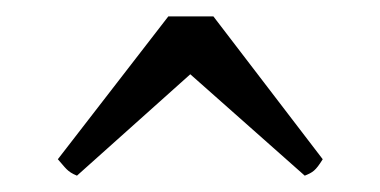

<svg xmlns="http://www.w3.org/2000/svg" viewBox="-20 -713 465 235"><path d="M375 -518.1 241.2 -692.9H186L50.8 -518.1C60.1 -507.8 62 -502.9 74.2 -498L212.9 -622.1L353 -498C362.8 -502 366.2 -503.9 375 -518.1Z"/></svg>

Font: Pierce
Style: Roman
Weight: 500
Version: Version 0.2.0